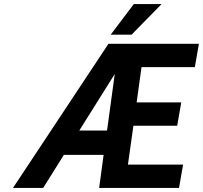

<svg xmlns="http://www.w3.org/2000/svg" viewBox="-20 -927 1001 947"><path d="M863 0 883 -115H611L638 -307H854L874 -422H654L678 -596H941L961 -711H515L44 0H193L295 -163H491L469 0ZM371 -283 546 -562 508 -283ZM640 -907 526 -756H629L777 -907Z"/></svg>

Font: Asimov
Style: NarIt
Weight: 500
Designer: Google
Version: Version 2.000980; 2014